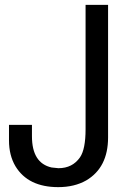

<svg xmlns="http://www.w3.org/2000/svg" viewBox="-20 -749 540 792"><path d="M333 -729H425.8V-182.1Q425.8 -58.1 335.9 -4.9Q287.1 22.9 220.2 22.9Q96.2 22.9 43.9 -63Q17.1 -107.9 17.1 -169.9V-233.9H111.8V-187Q111.8 -76.2 192.9 -58.1L221.2 -55.2Q278.8 -55.2 310.1 -100.1Q333 -133.8 333 -215.8Z"/></svg>

Font: SolaimanLipi
Style: Normal
Weight: 400
Designer: Solaiman Karim
Foundry: Al Mamun Sumon
Version: Version 2.000